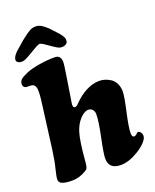

<svg xmlns="http://www.w3.org/2000/svg" viewBox="-168 -1009 910 1126"><g transform="rotate(-20 286.5 -446.5)"><path d="M121.1 -778.8Q86.9 -758.3 73.7 -752.4Q60.5 -746.6 48.8 -746.6Q33.2 -746.6 24.4 -753.4Q15.6 -760.3 16.6 -771.5Q18.6 -789.6 42.5 -813.5L99.6 -863.3Q135.7 -892.1 154.5 -902.8Q173.3 -913.6 193.8 -913.6Q212.4 -913.6 229 -903.8Q245.6 -894 268.1 -872.6L314.9 -821.8Q327.1 -806.2 332.5 -795.4Q337.9 -784.7 336.4 -771.5Q335.4 -760.3 324.7 -753.4Q314 -746.6 298.3 -746.6Q286.6 -746.6 275.4 -752.4Q264.2 -758.3 234.4 -778.8Q229.5 -782.2 219.5 -789.1Q209.5 -795.9 205.3 -798.8Q201.2 -801.8 194.3 -805.2Q187.5 -808.6 181.6 -810.1Q175.3 -808.6 167.7 -805.2Q160.2 -801.8 155 -798.8Q149.9 -795.9 138.7 -789.3Q127.4 -782.7 121.1 -778.8ZM39.6 -200.7 74.7 -470.7Q84 -538.1 80.8 -564.5Q77.6 -590.8 59.6 -595.7Q50.3 -598.1 38.3 -597.7Q26.4 -597.2 20 -598.6Q2.4 -603 2.4 -622.6Q2.4 -640.1 15.1 -651.4Q27.8 -662.6 61 -676.8Q93.3 -689.5 143.1 -697.5Q192.9 -705.6 242.2 -705.1Q259.3 -704.6 267.8 -692.6Q276.4 -680.7 276.4 -661.1Q276.4 -650.4 268.6 -598.9Q260.7 -547.4 250.7 -485.1Q240.7 -422.9 239.3 -412.6Q238.3 -403.8 241 -396.7Q243.7 -389.6 251.5 -389.6Q260.7 -389.6 274.9 -404.8Q310.5 -441.9 352.5 -463.9Q394.5 -485.8 436 -485.8Q453.1 -485.8 470.5 -480.5Q487.8 -475.1 505.4 -463.9Q522.9 -452.6 533.9 -430.7Q544.9 -408.7 544.9 -379.4Q544.9 -351.6 524.7 -261.2Q504.4 -170.9 504.4 -136.2Q504.4 -114.7 513.2 -110.4Q518.1 -108.4 525.6 -111.3Q533.2 -114.3 537.1 -120.1Q543 -127.4 550.3 -126Q556.6 -125 563.5 -116.2Q570.3 -107.4 570.3 -94.2Q570.3 -77.1 549.1 -54.9Q527.8 -32.7 498.5 -15.1Q438.5 21.5 388.7 21.5Q313.5 21.5 313.5 -45.4Q313.5 -75.2 333.5 -170.2Q353.5 -265.1 353.5 -309.1Q353.5 -325.2 343.8 -336.9Q334 -348.6 317.4 -348.6Q293 -348.6 265.6 -319.6Q238.3 -290.5 224.1 -245.6Q208 -195.3 197.3 -60.1Q195.3 -40 191.4 -31Q187.5 -22 176.8 -16.6Q134.3 9.8 89.4 9.8Q45.4 9.8 25.4 0.5Q7.3 -6.8 7.3 -26.4Q7.3 -43 19 -88.9Q30.8 -134.8 39.6 -200.7Z"/></g></svg>

Font: Cooper* ExtraBold
Style: Italic
Weight: 800
Italic angle: -7°
Designer: Owen Earl
Foundry: indestructible type*
Version: Version 0.001